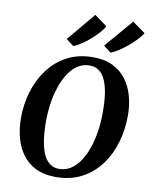

<svg xmlns="http://www.w3.org/2000/svg" viewBox="-106 -1089 931 1177"><g transform="rotate(10 359.0 -500.5)"><path d="M322 10Q250.5 10 199.2 -15Q148 -40 115.2 -84Q82.5 -128 67 -185.2Q51.5 -242.5 51 -306.5Q50.5 -393.5 74.5 -473.5Q98.5 -553.5 145.5 -616.5Q192.5 -679.5 262 -716.2Q331.5 -753 423 -753Q495 -753 546.5 -727.8Q598 -702.5 630.5 -658.5Q663 -614.5 678.5 -558.2Q694 -502 694 -439.5Q694.5 -352 671 -271Q647.5 -190 600.5 -126.8Q553.5 -63.5 483.8 -26.8Q414 10 322 10ZM334.5 -42.5Q374 -42.5 406.5 -63.2Q439 -84 463.8 -121Q488.5 -158 505.5 -207.5Q522.5 -257 531 -315Q539.5 -373 539 -435Q539 -497 531.8 -545.8Q524.5 -594.5 509.2 -629Q494 -663.5 469.5 -681.5Q445 -699.5 410 -699.5Q371 -699.5 338.5 -679Q306 -658.5 281.2 -621.5Q256.5 -584.5 239.5 -535.5Q222.5 -486.5 214 -429.2Q205.5 -372 205.5 -311Q206 -248 213.5 -198.2Q221 -148.5 236.5 -113.8Q252 -79 276.5 -60.8Q301 -42.5 334.5 -42.5ZM243.5 -835 390.5 -1011 469 -953.5Q458 -933.5 437 -909.8Q416 -886 389.8 -863.8Q363.5 -841.5 337.5 -824.2Q311.5 -807 290.5 -799ZM476 -835 626.5 -1010.5 707.5 -952.5Q694.5 -932.5 672.5 -909.2Q650.5 -886 623.8 -863.8Q597 -841.5 570.2 -824.2Q543.5 -807 522 -799Z"/></g></svg>

Font: Merriweather 36pt
Style: Bold Italic
Weight: 700
Italic angle: -7.8°
Version: Version 2.101